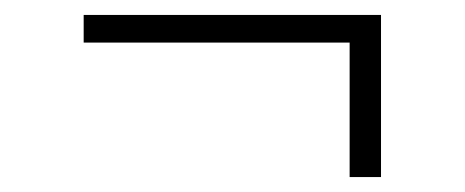

<svg xmlns="http://www.w3.org/2000/svg" viewBox="-20 -462 622 257"><path d="M448 -225V-405H92V-442H490V-225Z"/></svg>

Font: Gantari ExtraLight
Style: Regular
Weight: 250
Designer: Anugrah Pasau
Foundry: Lafontype
Version: Version 1.000